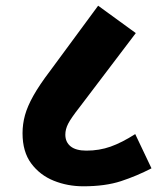

<svg xmlns="http://www.w3.org/2000/svg" viewBox="-20 -653 579 673"><path d="M272 0Q217 0 168.5 -19.5Q120 -39 89.5 -80Q59 -121 59 -186Q59 -218 67.5 -249Q76 -280 97 -317.5Q118 -355 156 -405L324 -633L456 -537L258 -276Q229 -239 219 -219.5Q209 -200 209 -181Q209 -155 227.5 -140Q246 -125 283 -125Q328 -125 367.5 -139Q407 -153 454 -183L511 -63Q459 -36 404 -18Q349 0 272 0Z"/></svg>

Font: Noto Sans Devanagari SemiCondensed ExtraBold
Style: Regular
Weight: 800
Width: 4
Designer: Jelle Bosma - Monotype Design Team
Foundry: Monotype Imaging Inc.
Version: Version 2.004; ttfautohint (v1.8.4.7-5d5b)